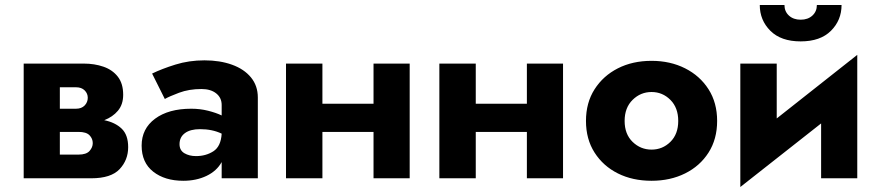

<svg xmlns="http://www.w3.org/2000/svg" viewBox="-20 -715 3520 770"><path d="M75 -460H316Q359 -460 395 -447.5Q431 -435 452.5 -407.5Q474 -380 474 -335Q474 -296 453 -271Q432 -246 398 -233Q442 -224 468 -199Q494 -174 494 -125Q494 -73 459.5 -36.5Q425 0 346 0H75ZM285 -365H220V-279H285Q307 -279 319.5 -292Q332 -305 332 -323Q332 -340 319.5 -352.5Q307 -365 285 -365ZM295 -186H220V-95H295Q326 -95 339 -109.5Q352 -124 352 -141Q352 -159 339 -172.5Q326 -186 295 -186Z M641 -318 590 -420Q629 -439 683.5 -456Q738 -473 800 -473Q862 -473 910.5 -455.5Q959 -438 986.5 -404.5Q1014 -371 1014 -324V0H869V-65Q849 -29 808 -9.5Q767 10 715 10Q641 10 594.5 -26.5Q548 -63 548 -131Q548 -199 602 -239Q656 -279 747 -279Q782 -279 814 -271Q846 -263 869 -252V-294Q869 -323 847 -340.5Q825 -358 788 -358Q738 -358 698 -343Q658 -328 641 -318ZM700 -137Q700 -112 719.5 -100.5Q739 -89 766 -89Q806 -89 836 -108.5Q866 -128 869 -179Q832 -197 782 -197Q743 -197 721.5 -181Q700 -165 700 -137Z M1127 -460H1273V-299H1478V-460H1623V0H1478V-186H1273V0H1127Z M1742 -460H1888V-299H2093V-460H2238V0H2093V-186H1888V0H1742Z M2330 -230Q2330 -303 2364.5 -357Q2399 -411 2458 -441Q2517 -471 2593 -471Q2668 -471 2727.5 -441Q2787 -411 2821.5 -357Q2856 -303 2856 -230Q2856 -157 2821.5 -103Q2787 -49 2727.5 -19.5Q2668 10 2593 10Q2517 10 2458 -19.5Q2399 -49 2364.5 -103Q2330 -157 2330 -230ZM2485 -230Q2485 -177 2517 -146Q2549 -115 2593 -115Q2637 -115 2668.5 -146Q2700 -177 2700 -230Q2700 -283 2668.5 -314.5Q2637 -346 2593 -346Q2549 -346 2517 -314.5Q2485 -283 2485 -230Z M3027 -695H3126Q3126 -669 3144 -652.5Q3162 -636 3191 -636Q3220 -636 3238 -652.5Q3256 -669 3256 -695H3355Q3355 -634 3312.5 -591.5Q3270 -549 3191 -549Q3112 -549 3069.5 -591.5Q3027 -634 3027 -695ZM3095 -460V-240L3418 -495V0H3273V-220L2949 35V-460Z"/></svg>

Font: Jost*
Style: Bold
Weight: 700
Version: Version 3.7